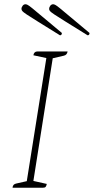

<svg xmlns="http://www.w3.org/2000/svg" viewBox="-20 -883 441 903"><path d="M39 0Q40 -17 57 -20L106 -31L198 -610L137 -623Q140 -641 156 -641H298Q295 -624 280 -621L228 -609L137 -32L200 -18Q198 -8 194.5 -4Q191 0 181 0ZM392 -717Q401 -717 401 -728Q342 -777 309.5 -804.5Q277 -832 261.5 -844.5Q246 -857 240 -860Q234 -863 230 -863Q222 -863 216.5 -856Q211 -849 211 -841Q211 -836 215 -831Q219 -826 235.5 -815Q252 -804 289 -781Q326 -758 392 -717ZM262 -717Q271 -717 271 -728Q212 -777 179.5 -804.5Q147 -832 131.5 -844.5Q116 -857 110 -860Q104 -863 100 -863Q92 -863 86.5 -856Q81 -849 81 -841Q81 -836 85 -831Q89 -826 105.5 -815Q122 -804 159 -781Q196 -758 262 -717Z"/></svg>

Font: Petrona Thin
Style: Italic
Weight: 100
Italic angle: -9°
Designer: Ringo R. Seeber
Foundry: Ringo R. Seeber
Version: Version 2.001; ttfautohint (v1.8.3)